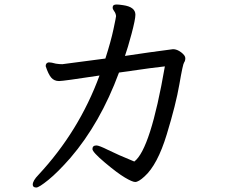

<svg xmlns="http://www.w3.org/2000/svg" viewBox="-20 -777 1040 862"><path d="M143.1 64.9Q127 64.9 127 51.8Q127 34.2 152.8 7.8Q335 -188 426.8 -438Q264.2 -413.1 245.1 -413.1Q223.1 -413.1 210 -428.5Q196.8 -443.8 185.1 -480Q185.1 -495.1 199.2 -497.1Q210 -497.1 231 -491.2Q246.1 -488.8 259.8 -488.8L453.1 -514.2Q478 -591.8 489.5 -646Q501 -700.2 501 -704.1Q501 -708 499 -714.6Q497.1 -721.2 491.5 -728.5Q485.8 -735.8 485.8 -743.2Q485.8 -756.8 502.9 -756.8Q513.2 -756.8 532.2 -753.9Q587.9 -746.1 587.9 -710.9Q587.9 -689.9 570.6 -625Q553.2 -560.1 541 -525.9Q653.8 -543 756.8 -556.2Q774.9 -556.2 793.5 -542Q812 -527.8 812 -515.9Q812 -503.9 806.4 -496.3Q800.8 -488.8 785.4 -398.9Q770 -309.1 728.5 -173.1Q687 -37.1 628.9 15.1Q602.1 40 586.9 40Q574.2 40 540.5 20Q506.8 0 450.9 -47.1Q395 -94.2 395 -107.9Q395 -124 413.1 -124Q424.8 -124 465.8 -103.5Q506.8 -83 583 -51.8Q655.8 -106.9 720.2 -479Q686 -476.1 514.2 -451.2Q430.2 -224.1 295.9 -67.9Q238.8 -2.9 196.8 31Q154.8 64.9 143.1 64.9Z"/></svg>

Font: LXGW WenKai Screen
Style: Regular
Weight: 400
Designer: LXGW / Fontworks Inc.
Foundry: LXGW / Fontworks Inc.
Version: Version 1.510;January 18,2025